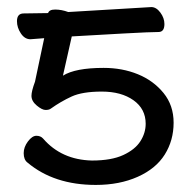

<svg xmlns="http://www.w3.org/2000/svg" viewBox="-20 -507 540 543"><path d="M251 16Q133 16 58 -47Q47 -55 47 -74Q47 -91 59 -107Q71 -123 83 -123Q95 -123 102 -115Q154 -55 240 -53Q295 -53 328.5 -68.5Q362 -84 377 -107.5Q392 -131 392 -157Q392 -199 357.5 -223.5Q323 -248 268 -248Q213 -248 182.5 -234Q152 -220 124 -200Q119 -196 109 -196Q99 -196 84 -208.5Q69 -221 69 -236Q69 -249 79 -276L105 -399L66 -396Q50 -396 39 -412.5Q28 -429 28 -447Q28 -469 47 -469L116 -470Q119 -480 136 -480Q154 -480 173 -473L408 -487Q422 -487 433.5 -471.5Q445 -456 445 -439Q445 -417 429 -416.5Q413 -416 393.5 -415.5Q374 -415 183 -404L158 -293Q193 -315 273 -315Q326 -315 370 -297Q414 -279 442.5 -244Q471 -209 471 -160Q471 -110 446 -70Q421 -30 369.5 -7Q318 16 251 16Z"/></svg>

Font: LXGW WenKai Mono TC
Style: Bold
Weight: 700
Designer: LXGW / Fontworks Inc.
Foundry: LXGW / Fontworks Inc.
Version: Version 1.330